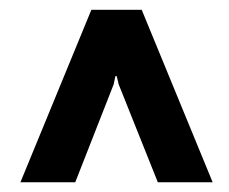

<svg xmlns="http://www.w3.org/2000/svg" viewBox="-20 -731 472 395"><path d="M220.2 -574.2H217.3L213.9 -557.6L134.8 -356H22L168 -710.9H271.5L417.5 -356H304.7L224.1 -557.6Z"/></svg>

Font: Suwannaphum
Style: Bold
Weight: 700
Designer: Danh Hong
Version: Version 8.002; ttfautohint (v1.8.3)